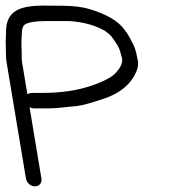

<svg xmlns="http://www.w3.org/2000/svg" viewBox="-44 -645 631 683"><path d="M34.6 -422.7C33.4 -430.2 32.9 -437.7 33.1 -445.2C33.8 -463.7 31.3 -488.1 32.5 -503.7C34.4 -528.6 32.2 -544.4 41.8 -555.4C48.5 -563 72.1 -570 120.6 -570H204.2C252.9 -566.5 295 -555.2 330.4 -534.6C348.5 -519.8 346.6 -524.7 365.5 -497.1C382.4 -472.2 382.6 -464.9 390.3 -436.5C392.2 -424.2 387.3 -407.8 370.8 -389.2L370.7 -389L370.5 -388.8C358.6 -373.6 329.6 -356.5 279.2 -339.5C229.8 -322.9 172.5 -314.5 108.4 -314.5H75.9C68.1 -314.5 60.1 -313.7 53.4 -310ZM76.3 -259.5H131.3C147.6 -259.5 180.3 -262.4 231.9 -268.2C251.5 -270.4 284.4 -280 334.1 -297C380.9 -314.5 413.9 -340.4 433.4 -374.9C444.5 -394.6 449.9 -412.6 446.3 -429.8C438.3 -467.4 438.7 -472.7 417.6 -510.8C391.7 -557.3 365.1 -576.5 318.6 -597C250.7 -624.9 222.1 -625 110.3 -625C23.4 -625 -24.1 -605 -22.7 -527.2C-22.4 -510.7 -24.9 -504.1 -23.2 -475.8C-22.3 -462 -23.9 -443.7 -20.6 -423.7L48.4 -9.5C50.9 5.5 65.5 18 80.5 18C95.5 18 105.9 5.5 103.4 -9.5L61.1 -263.8C65.6 -261.2 70.9 -259.5 76.3 -259.5Z"/></svg>

Font: MewTooHand
Style: BdLta
Weight: 400
Designer: Mew Too, Robert Jablonski
Version: Version 0.77